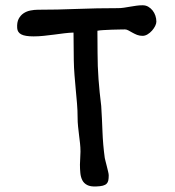

<svg xmlns="http://www.w3.org/2000/svg" viewBox="-20 -689 650 714"><path d="M277.3 -77.1Q277.3 -88.9 278.3 -100.6Q279.3 -112.3 279.3 -125Q279.3 -140.6 277.6 -156Q275.9 -171.4 273.9 -187Q272 -202.6 270.3 -218.8Q268.6 -234.9 268.6 -251.5Q268.6 -277.8 266.4 -303.7Q264.2 -329.6 261.7 -356Q259.3 -382.3 257.1 -409.4Q254.9 -436.5 254.4 -464.8L253.4 -567.9Q237.8 -567.4 219.2 -565.2Q200.7 -563 181.4 -560.3Q162.1 -557.6 142.3 -555.7Q122.6 -553.7 105 -553.7Q72.8 -553.7 58.8 -561.3Q44.9 -568.8 43.9 -584.5Q42.5 -605.5 49.3 -618.7Q56.2 -631.8 67.4 -639.4Q78.6 -647 93 -649.9Q107.4 -652.8 121.1 -652.8Q193.4 -652.8 266.8 -655.8Q340.3 -658.7 418.5 -658.7Q429.7 -658.7 440.9 -660.4Q452.1 -662.1 463.6 -664.1Q475.1 -666 486.6 -667.7Q498 -669.4 510.3 -669.4Q522 -669.4 531.2 -664.1Q540.5 -658.7 547.4 -650.1Q554.2 -641.6 557.9 -630.6Q561.5 -619.6 561.5 -608.4Q561.5 -601.6 557.1 -592.5Q552.7 -583.5 545.4 -575.2Q538.1 -566.9 528.8 -561.3Q519.5 -555.7 510.3 -555.7Q499 -555.7 489.7 -559.3Q480.5 -563 472.4 -567.6Q464.4 -572.3 457.5 -575.9Q450.7 -579.6 444.8 -579.6Q439.9 -579.6 426 -579.3Q412.1 -579.1 395.8 -578.6Q379.4 -578.1 364.5 -577.1Q349.6 -576.2 342.3 -574.7V-564Q342.3 -556.2 342.5 -539.8Q342.8 -523.4 342.8 -492.7Q342.8 -443.4 346.4 -394.3Q350.1 -345.2 356.4 -294.9Q359.4 -247.1 361.1 -199.2Q362.8 -151.4 369.6 -101.6Q370.1 -97.7 372.6 -88.9Q375 -80.1 377.4 -70.1Q379.9 -60.1 382.1 -50.8Q384.3 -41.5 384.3 -37.1Q384.3 -25.9 382.8 -18.3Q381.3 -10.7 376.5 -5.9Q371.6 -1 362.3 1.5Q353 3.9 337.9 4.4Q316.4 5.4 304.2 -1Q292 -7.3 286.1 -18.8Q280.3 -30.3 278.8 -45.4Q277.3 -60.5 277.3 -77.1Z"/></svg>

Font: Short Stack
Style: Regular
Weight: 400
Designer: James Grieshaber
Foundry: James Grieshaber
Version: Version 1.002